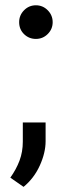

<svg xmlns="http://www.w3.org/2000/svg" viewBox="-20 -582 251 744"><path d="M54.2 -496.1Q54.2 -522.9 73.2 -542.2Q92.3 -561.5 119.1 -561.5Q146 -561.5 165 -542.2Q184.1 -522.9 184.1 -496.1Q184.1 -469.2 165 -450.2Q146 -431.2 119.1 -431.2Q92.3 -431.2 73.2 -449.7Q54.2 -468.3 54.2 -496.1ZM156.7 -107.4V-34.7Q156.7 9.8 134.3 59.3Q111.8 108.9 71.3 142.1L20 106.4Q43 74.2 55.7 40.3Q68.4 6.3 68.4 -33.2V-107.4Z"/></svg>

Font: Vazirmatn RD FD
Style: Regular
Weight: 400
Designer: Saber Rastikerdar
Foundry: Saber Rastikerdar
Version: Version 33.003